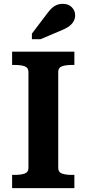

<svg xmlns="http://www.w3.org/2000/svg" viewBox="-20 -979 450 999"><path d="M128 -105V-605Q128 -627 108.5 -634Q89 -641 58 -641H43V-710H367V-641H352Q322 -641 302.5 -634Q283 -627 283 -605V-105Q283 -83 302.5 -76Q322 -69 352 -69H367V0H43V-69H58Q89 -69 108.5 -76Q128 -83 128 -105ZM218 -899 146 -804V-775H191L290 -817Q316 -827 334 -838.5Q352 -850 361.5 -865.5Q371 -881 371 -899Q371 -924 353.5 -941.5Q336 -959 307 -959Q287 -959 271.5 -951.5Q256 -944 243.5 -930.5Q231 -917 218 -899Z"/></svg>

Font: Roboto Serif SemiBold
Style: Regular
Weight: 600
Designer: Greg Gazdowicz
Foundry: Commercial Type
Version: Version 1.008